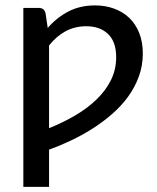

<svg xmlns="http://www.w3.org/2000/svg" viewBox="-20 -538 597 728"><path d="M166 -52Q218.5 -73 265 -100.2Q311.5 -127.5 346 -160.8Q380.5 -194 400.5 -234Q420.5 -274 420.5 -321Q420.5 -379.5 389.8 -409Q359 -438.5 307.5 -438.5Q263.5 -438.5 228.5 -419.5Q193.5 -400.5 166 -365.5ZM161 -432Q194 -470.5 238.5 -494Q283 -517.5 340.5 -517.5Q379 -517.5 412.2 -505.5Q445.5 -493.5 469.8 -470.5Q494 -447.5 507.8 -413.2Q521.5 -379 521.5 -335Q521.5 -288.5 506.2 -247.2Q491 -206 465 -170.5Q439 -135 404 -104.8Q369 -74.5 329.5 -49.5Q290 -24.5 248 -4.8Q206 15 166 29.5V170.5H68.5V-508H127Q147.5 -508 152.5 -488.5Z"/></svg>

Font: Lato 2
Style: Regular
Weight: 500
Designer: Lukasz Dziedzic with Adam Twardoch and Botio Nikoltchev
Foundry: tyPoland Lukasz Dziedzic
Version: Version 2.015; 2015-08-06; http://www.latofonts.com/